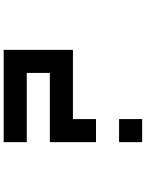

<svg xmlns="http://www.w3.org/2000/svg" viewBox="105 -1020 790 1040"><g transform="rotate(90 500.0 -500.0)"><path d="M750 -750H625V-875H750ZM250 -125V-500H625V-625H750V-375H375V-250H750V-125Z"/></g></svg>

Font: Picon
Style: Regular
Weight: 400
Designer: yne
Foundry: yne
Version: Version 21.02.27; git-deadbeef-release